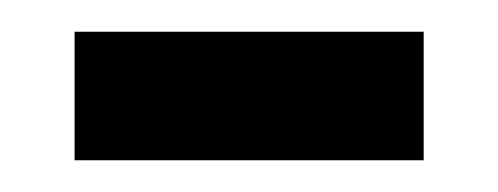

<svg xmlns="http://www.w3.org/2000/svg" viewBox="-20 -330 314 121"><path d="M27 -229V-310H247V-229Z"/></svg>

Font: Noto Sans Myanmar ExtraCondensed
Style: Regular
Weight: 400
Width: 2
Designer: Monotype Design Team
Foundry: Monotype Imaging Inc.
Version: Version 2.107; ttfautohint (v1.8.4.7-5d5b)